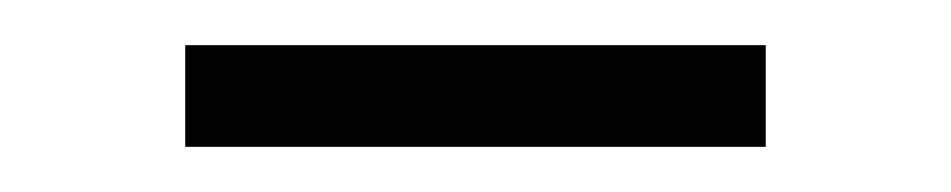

<svg xmlns="http://www.w3.org/2000/svg" viewBox="-20 -311 421 85"><path d="M62 -246V-291H319V-246Z"/></svg>

Font: Montserrat Light Alt1
Style: Light
Weight: 500
Designer: Differentunic
Foundry: Julieta Ulanovsky
Version: 0.1